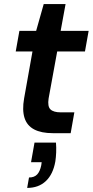

<svg xmlns="http://www.w3.org/2000/svg" viewBox="-20 -652 454 940"><path d="M239 0Q182 0 147 -18.5Q112 -37 100 -75Q88 -113 98 -170L139 -400H57L75 -501H157L194 -632H301L277 -501H414L396 -400H260L218 -170Q212 -131 227 -116.5Q242 -102 277 -102H344L326 0ZM113 268 122 217Q148 217 162 202Q176 187 182 157L184 142H132L149 46H254Q256 70 255 94Q254 118 251 138Q240 201 204.5 234.5Q169 268 113 268Z"/></svg>

Font: DM Sans 18pt SemiBold
Style: Italic
Weight: 600
Italic angle: -10°
Designer: Colophon Foundry, Jonny Pinhorn
Foundry: Colophon Foundry
Version: Version 4.004;gftools[0.9.30]